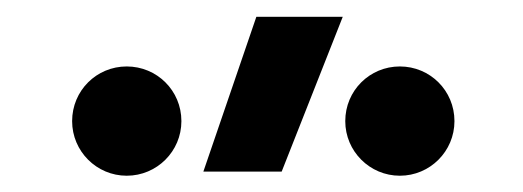

<svg xmlns="http://www.w3.org/2000/svg" viewBox="-20 -815 626 230"><path d="M223.6 -609.4H317.4L390.6 -794.9H287.1ZM131.8 -604.5C168 -604.5 197.3 -633.8 197.3 -669.9C197.3 -706.5 168 -735.4 131.8 -735.4C95.7 -735.4 66.4 -706.5 66.4 -669.9C66.4 -633.8 95.7 -604.5 131.8 -604.5ZM459 -604.5C495.1 -604.5 524.4 -633.8 524.4 -669.9C524.4 -706.5 495.1 -735.4 459 -735.4C422.9 -735.4 393.6 -706.5 393.6 -669.9C393.6 -633.8 422.9 -604.5 459 -604.5Z"/></svg>

Font: Cascadia Code PL
Style: Regular
Weight: 400
Monospace: yes
Designer: Aaron Bell
Foundry: Saja Typeworks
Version: Version 2404.023